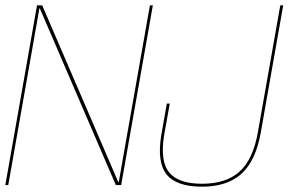

<svg xmlns="http://www.w3.org/2000/svg" viewBox="-29 -695 1107 721"><path d="M-9 0H2L119 -663.5H120.5L406 0H426L545 -675H534L417 -11.5H415L129.5 -675H110ZM730 6Q824 6 877.8 -42.5Q931.5 -91 950.5 -198.5L1034.5 -675H1023.5L939.5 -199Q921.5 -96.5 870.8 -50.8Q820 -5 730 -5Q640 -5 605.8 -48Q571.5 -91 587.5 -188.5L608.5 -306H597.5L576.5 -187Q560 -85 597 -39.5Q634 6 730 6Z"/></svg>

Font: Anybody Thin Thin
Style: Italic
Weight: 250
Italic angle: -10°
Version: Version 1.113;gftools[0.9.25]